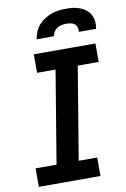

<svg xmlns="http://www.w3.org/2000/svg" viewBox="-102 -1014 706 1074"><g transform="rotate(-10 250.5 -477.5)"><path d="M29 0V-105H148L235 -630H130V-735H480V-630H361L274 -105H379V0ZM160 -815Q164 -836 172 -856.5Q180 -877 195 -894Q210 -911 229 -923Q248 -935 268.5 -942.5Q289 -950 310 -952.5Q331 -955 352 -955Q373 -955 393 -952.5Q413 -950 431.5 -942.5Q450 -935 465 -923Q480 -911 489 -894Q498 -877 500 -856.5Q502 -836 498 -815H400Q402 -828 398.5 -840Q395 -852 386 -859.5Q377 -867 364 -869.5Q351 -872 338 -872Q325 -872 312 -869.5Q299 -867 287 -859.5Q275 -852 267.5 -840Q260 -828 258 -815Z"/></g></svg>

Font: Iosevka Term Curly XBd Obl
Style: Regular
Weight: 800
Italic angle: -9°
Designer: Belleve Invis
Foundry: Belleve Invis
Version: Version 32.3.0